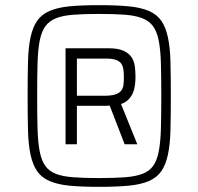

<svg xmlns="http://www.w3.org/2000/svg" viewBox="-20 -716 769 744"><path d="M364 8Q296 8 249.5 3.5Q203 -1 172 -14.5Q141 -28 124 -52.5Q107 -77 98.5 -116Q90 -155 88.5 -211Q87 -267 87 -344Q87 -421 88.5 -477Q90 -533 98.5 -572Q107 -611 124 -635.5Q141 -660 172 -673.5Q203 -687 249.5 -691.5Q296 -696 364 -696Q432 -696 479 -691.5Q526 -687 557 -673.5Q588 -660 605 -635.5Q622 -611 630.5 -572Q639 -533 640.5 -477Q642 -421 642 -344Q642 -267 640.5 -211Q639 -155 630.5 -116Q622 -77 605 -52.5Q588 -28 557 -14.5Q526 -1 479 3.5Q432 8 364 8ZM364 -26Q423 -26 463.5 -29Q504 -32 531 -42Q558 -52 573 -72.5Q588 -93 595 -128.5Q602 -164 603.5 -216.5Q605 -269 605 -344Q605 -419 603.5 -471.5Q602 -524 595 -559Q588 -594 573 -614.5Q558 -635 531 -645.5Q504 -656 463.5 -659Q423 -662 364 -662Q306 -662 265 -659Q224 -656 197.5 -645.5Q171 -635 156 -614.5Q141 -594 134 -559Q127 -524 125.5 -471Q124 -418 124 -344Q124 -269 125.5 -216.5Q127 -164 134 -128.5Q141 -93 156 -72.5Q171 -52 197.5 -42Q224 -32 265 -29Q306 -26 364 -26ZM463 -157 405 -307Q400 -306 394.5 -306Q389 -306 384 -306H278V-157H234V-529H400Q437 -529 458 -519.5Q479 -510 489.5 -494.5Q500 -479 502.5 -459Q505 -439 505 -418Q505 -402 503 -386Q501 -370 495 -356Q489 -342 478 -330.5Q467 -319 449 -313L512 -157ZM384 -345Q411 -345 426.5 -350Q442 -355 449.5 -364.5Q457 -374 458.5 -387.5Q460 -401 460 -417Q460 -434 458 -447.5Q456 -461 449.5 -470Q443 -479 429 -484Q415 -489 391 -489H278V-345Z"/></svg>

Font: Azeri Sans Light
Style: Regular
Weight: 300
Designer: Hector Gatti & Omnibus-Type (original fonts) / Cristiano Sobral (main changes and remastering)
Version: Version 1.000; ttfautohint (v1.6)